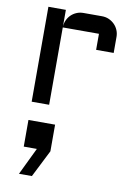

<svg xmlns="http://www.w3.org/2000/svg" viewBox="-99 -580 707 1036"><g transform="rotate(10 255.0 -62.5)"><path d="M175.8 -423.8V0H80.1V-520H175.8V-428.2Q176.8 -447.3 184.6 -464.1Q192.4 -481 205.3 -493.4Q218.3 -505.9 235.4 -512.9Q252.4 -520 272 -520H374Q394 -520 411.4 -512.5Q428.7 -504.9 441.9 -491.9Q455.1 -479 462.6 -461.4Q470.2 -443.8 470.2 -423.8V-335.9H374V-423.8ZM150.9 395H80.1L151.9 246.1H80.1V100.1H226.1V246.1Z"/></g></svg>

Font: Aldrich [RUS by Daymarius]
Style: Regular
Weight: 400
Designer: Matthew Desmond
Foundry: Matthew Desmond
Version: Version 1.002 August 24, 2018